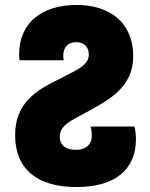

<svg xmlns="http://www.w3.org/2000/svg" viewBox="-20 -744 606 774"><path d="M289 10C447 10 528 -63 528 -183C528 -202 525 -221 522 -234H345C348 -226 350 -212 350 -197C350 -161 326 -140 286 -140C247 -140 221 -157 221 -194C221 -241 272 -260 328 -291C416 -340 517 -390 517 -517C517 -653 423 -724 289 -724C154 -724 57 -657 57 -523C57 -515 58 -506 59 -501H237C236 -506 235 -513 235 -519C235 -555 256 -574 287 -574C319 -574 338 -555 338 -524C338 -480 289 -462 220 -426C125 -380 41 -328 41 -200C41 -66 125 10 289 10Z"/></svg>

Font: Noto Sans Georgian SemiCondensed Black
Style: Regular
Weight: 900
Width: 4
Designer: Monotype Design Team, Akaki Razmadze
Foundry: Google LLC
Version: Version 2.005